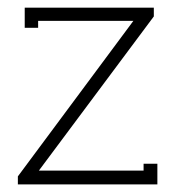

<svg xmlns="http://www.w3.org/2000/svg" viewBox="-20 -484 468 504"><path d="M383.8 -440.9 82 -36.1H356.9V-54.2H393.1V0H26.9V-21L330.1 -429.2H80.1V-411.1H44.9V-463.9H383.8Z"/></svg>

Font: RawengulkPcs
Style: Regular
Weight: 400
Version: Version 0.92